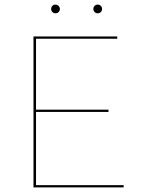

<svg xmlns="http://www.w3.org/2000/svg" viewBox="-20 -817 619 837"><path d="M519 -10V0H126V-658H491V-648H137V-339H453V-329H137V-10ZM203 -778Q203 -786 208.5 -791.5Q214 -797 222 -797Q229 -797 235 -791.5Q241 -786 241 -778Q241 -770 235.5 -764.5Q230 -759 222 -759Q214 -759 208.5 -764.5Q203 -770 203 -778ZM387 -778Q387 -786 392.5 -791.5Q398 -797 406 -797Q414 -797 419.5 -791.5Q425 -786 425 -778Q425 -770 419.5 -764.5Q414 -759 406 -759Q398 -759 392.5 -764.5Q387 -770 387 -778Z"/></svg>

Font: Ysabeau Hairline
Style: Regular
Weight: 100
Designer: Christian Thalmann (Catharsis Fonts)
Version: Version 0.003